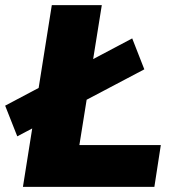

<svg xmlns="http://www.w3.org/2000/svg" viewBox="-42 -725 706 745"><path d="M47 0 159 -705H353L266 -162H582L557 0ZM25 -196 -22 -315 471 -576 518 -456Z"/></svg>

Font: Nunito Sans 6pt Black
Style: Italic
Weight: 900
Italic angle: -9°
Version: Version 3.101;gftools[0.9.27]